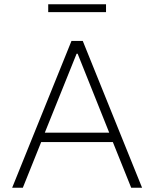

<svg xmlns="http://www.w3.org/2000/svg" viewBox="-20 -880 723 900"><path d="M37 0 315 -688H368L646 0H595L509 -214H173L87 0ZM190 -258H492L344 -628H339ZM206 -823V-860H477V-823Z"/></svg>

Font: Saira Thin ExtraLight
Style: Regular
Weight: 250
Version: Version 1.101